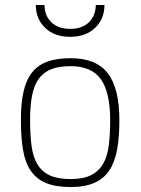

<svg xmlns="http://www.w3.org/2000/svg" viewBox="-20 -743 566 772"><path d="M264 -509Q366 -509 413 -449Q460 -389 460 -259Q460 -193 451 -142.5Q442 -92 420 -58.5Q398 -25 360 -8Q322 9 264 9Q205 9 166.5 -6.5Q128 -22 105 -54.5Q82 -87 73 -138Q64 -189 64 -261Q64 -327 74.5 -374Q85 -421 108.5 -451Q132 -481 170 -495Q208 -509 264 -509ZM264 -23Q315 -23 346.5 -39Q378 -55 395 -85Q412 -115 417.5 -159Q423 -203 423 -259Q423 -372 385.5 -424.5Q348 -477 264 -477Q219 -477 188 -465.5Q157 -454 137.5 -428.5Q118 -403 109.5 -361.5Q101 -320 101 -261Q101 -200 107 -155.5Q113 -111 131 -81.5Q149 -52 181 -37.5Q213 -23 264 -23ZM159 -723Q159 -681 186 -654Q213 -627 262 -627Q311 -627 338 -654Q365 -681 365 -723H400Q400 -667 362.5 -631Q325 -595 262 -595Q199 -595 161.5 -631Q124 -667 124 -723Z"/></svg>

Font: Panefresco 1wt
Style: Regular
Weight: 250
Version: Version 1.000